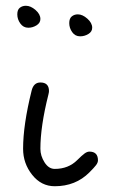

<svg xmlns="http://www.w3.org/2000/svg" viewBox="-20 -646 400 666"><path d="M40 -596.2Q40 -612.3 48.8 -619.1Q57.6 -626 69.8 -626Q86.4 -626 103.3 -611.3Q120.1 -596.7 120.1 -580.1Q120.1 -566.4 106.7 -558.1Q93.3 -549.8 78.1 -549.8Q61 -549.8 50.5 -564.5Q40 -579.1 40 -596.2ZM60.1 -129.9Q60.1 -212.9 89.8 -332Q96.7 -359.9 120.1 -359.9Q149.9 -359.9 149.9 -330.1Q149.9 -325.7 147.9 -317.9Q120.1 -207.5 120.1 -129.9Q120.1 -105.5 134.5 -82.8Q148.9 -60.1 169.9 -60.1Q217.3 -60.1 248 -90.8Q264.2 -106.9 273.2 -113.5Q282.2 -120.1 290 -120.1Q319.8 -120.1 319.8 -89.8Q319.8 -82 313.2 -73.2Q306.6 -64.5 290 -47.9Q242.2 0 169.9 0Q123 0 91.6 -39.6Q60.1 -79.1 60.1 -129.9ZM220.2 -565.9Q220.2 -582 229 -589.1Q237.8 -596.2 250 -596.2Q266.1 -596.2 283 -581.3Q299.8 -566.4 299.8 -549.8Q299.8 -536.1 286.6 -528.1Q273.4 -520 257.8 -520Q240.7 -520 230.5 -534.4Q220.2 -548.8 220.2 -565.9Z"/></svg>

Font: Pecita
Style: Book
Weight: 400
Width: 6
Version: Version 3.4.1